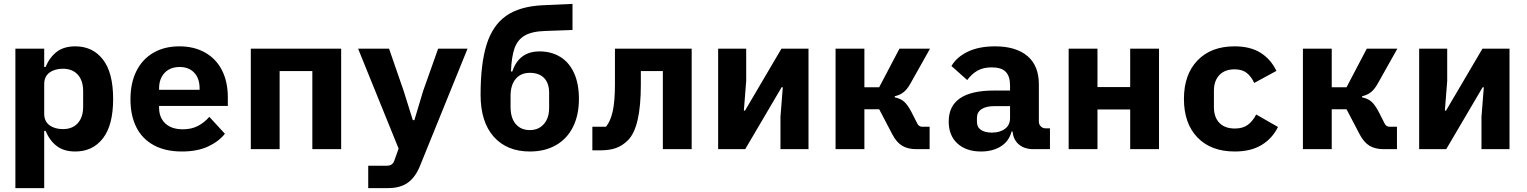

<svg xmlns="http://www.w3.org/2000/svg" viewBox="-20 -766 7840 986"><path d="M59 -516H207V-422H214Q235 -472 271.5 -500Q308 -528 367 -528Q456 -528 508.5 -460.5Q561 -393 561 -258Q561 -123 508.5 -55.5Q456 12 367 12Q308 12 271.5 -16Q235 -44 214 -94H207V200H59ZM407 -218V-298Q407 -352 379.5 -382.5Q352 -413 303 -413Q261 -413 234 -393Q207 -373 207 -334V-182Q207 -143 234 -123Q261 -103 303 -103Q352 -103 379.5 -133.5Q407 -164 407 -218Z M650 -256Q650 -340 680.5 -401Q711 -462 767.5 -495Q824 -528 901 -528Q977 -528 1033.5 -496Q1090 -464 1120 -405Q1150 -346 1150 -266V-222H797V-213Q797 -162 829 -132Q861 -102 919 -102Q963 -102 996 -119Q1029 -136 1055 -166L1135 -79Q1102 -38 1047 -13Q992 12 914 12Q829 12 769.5 -20.5Q710 -53 680 -113Q650 -173 650 -256ZM797 -313V-305H1005V-313Q1005 -363 977.5 -392.5Q950 -422 902 -422Q870 -422 846.5 -408.5Q823 -395 810 -370.5Q797 -346 797 -313Z M1268 -516H1732V0H1584V-401H1416V0H1268Z M2230 -516H2381L2138 83Q2115 142 2076 171Q2037 200 1973 200H1871V85H1967Q1996 85 2005 59L2027 -3L1819 -516H1978L2053 -299L2100 -149H2108L2153 -299Z M2448 -279Q2448 -439 2479 -537.5Q2510 -636 2579 -684.5Q2648 -733 2765 -739L2920 -746V-612L2780 -607Q2712 -605 2675 -583.5Q2638 -562 2622.5 -518.5Q2607 -475 2604 -399H2611Q2645 -502 2751 -502Q2811 -502 2857 -474Q2903 -446 2928 -391Q2953 -336 2953 -258Q2953 -175 2922.5 -114Q2892 -53 2835 -20.5Q2778 12 2701 12Q2583 12 2515.5 -64Q2448 -140 2448 -279ZM2800 -211V-289Q2800 -339 2774 -365.5Q2748 -392 2701 -392Q2655 -392 2628.5 -361Q2602 -330 2602 -273V-217Q2602 -160 2628.5 -129Q2655 -98 2701 -98Q2746 -98 2773 -129Q2800 -160 2800 -211Z M3022 -115H3092Q3115 -143 3126.5 -194Q3138 -245 3138 -335V-516H3532V0H3384V-401H3271V-331Q3271 -112 3205 -46Q3177 -18 3144 -6Q3111 6 3063 6H3022Z M3668 -516H3812V-350L3800 -198H3806L3993 -516H4132V0H3988V-166L4000 -318H3994L3807 0H3668Z M4271 -516H4419V-318H4495L4599 -516H4756L4656 -338Q4639 -307 4619.5 -292Q4600 -277 4575 -272V-266Q4605 -260 4623 -244Q4641 -228 4660 -192L4691 -131Q4695 -123 4701.5 -119Q4708 -115 4717 -115H4754V0H4685Q4642 0 4613 -17.5Q4584 -35 4563 -75L4495 -205H4419V0H4271Z M5287 0Q5241 0 5212.5 -24Q5184 -48 5180 -91H5175Q5162 -41 5120 -14.5Q5078 12 5018 12Q4942 12 4897 -29Q4852 -70 4852 -142Q4852 -301 5084 -301H5167V-327Q5167 -374 5145 -397Q5123 -420 5073 -420Q5029 -420 4999.5 -403Q4970 -386 4947 -355L4866 -427Q4893 -473 4950 -500.5Q5007 -528 5090 -528Q5197 -528 5256 -478.5Q5315 -429 5315 -333V-141Q5315 -127 5325 -117Q5335 -107 5349 -107H5372V0ZM5167 -159V-221H5088Q5044 -221 5020.5 -205.5Q4997 -190 4997 -160V-140Q4997 -113 5017.5 -99Q5038 -85 5074 -85Q5115 -85 5141 -104.5Q5167 -124 5167 -159Z M5468 -516H5616V-319H5784V-516H5932V0H5784V-204H5616V0H5468Z M6060 -258Q6060 -383 6129.5 -455.5Q6199 -528 6320 -528Q6401 -528 6453.5 -495Q6506 -462 6535 -402L6421 -340Q6406 -373 6382.5 -391.5Q6359 -410 6320 -410Q6270 -410 6242 -380.5Q6214 -351 6214 -300V-216Q6214 -164 6242 -135Q6270 -106 6322 -106Q6362 -106 6387.5 -124.5Q6413 -143 6431 -178L6543 -114Q6514 -55 6459 -21.5Q6404 12 6321 12Q6199 12 6129.5 -60Q6060 -132 6060 -258Z M6671 -516H6819V-318H6895L6999 -516H7156L7056 -338Q7039 -307 7019.5 -292Q7000 -277 6975 -272V-266Q7005 -260 7023 -244Q7041 -228 7060 -192L7091 -131Q7095 -123 7101.5 -119Q7108 -115 7117 -115H7154V0H7085Q7042 0 7013 -17.5Q6984 -35 6963 -75L6895 -205H6819V0H6671Z M7268 -516H7412V-350L7400 -198H7406L7593 -516H7732V0H7588V-166L7600 -318H7594L7407 0H7268Z"/></svg>

Font: iA Writer Quattro V
Style: Regular
Weight: 400
Designer: Mike Abbink, Paul van der Laan, Pieter van Rosmalen, Oliver Reichenstein
Foundry: Information Architects Inc.
Version: Version 2.000